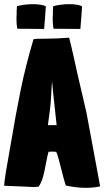

<svg xmlns="http://www.w3.org/2000/svg" viewBox="-28 -892 501 922"><path d="M51 -803 52 -824V-841L53 -852V-862Q66 -866 87.5 -869Q109 -872 129 -872Q171 -872 192 -862Q192 -852 191 -846L189 -816L184 -753L55 -754Q51 -774 51 -803ZM225 -803 226 -824V-841L227 -852V-862Q240 -866 261.5 -869Q283 -872 303 -872Q345 -872 366 -862Q366 -852 365 -846L363 -816L358 -753L229 -754Q225 -774 225 -803ZM384 10Q340 10 288 -1Q281 -20 266 -81Q251 -143 242 -163L222 -164L205 -163Q201 -151 192 -104Q185 -65 178 -40.5Q171 -16 158 4Q148 6 128 6Q119 6 89 4Q2 0 -8 0Q-8 -5 -6 -23.5Q-4 -42 0 -65L22 -191Q48 -346 71.5 -461Q95 -576 133 -704Q147 -706 171 -706H177Q242 -706 304 -711Q316 -664 326 -618.5Q336 -573 344 -537Q376 -398 387 -352L453 3Q421 10 384 10ZM223 -491 222 -501Q222 -501 220 -477Q217 -402 211 -358L202 -291H244Q222 -491 223 -491Z"/></svg>

Font: Londrina Solid Black
Style: Regular
Weight: 900
Designer: Marcelo Magalhaes
Foundry: Marcelo Magalhães
Version: Version 1.002